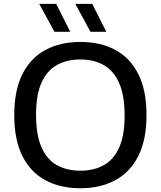

<svg xmlns="http://www.w3.org/2000/svg" viewBox="-20 -967 834 996"><path d="M397 9.5Q293.5 9.5 216.5 -31.5Q139.5 -72.5 96.8 -156.5Q54 -240.5 54 -370Q54 -499.5 96.8 -583.5Q139.5 -667.5 216.8 -708.5Q294 -749.5 397 -749.5Q500.5 -749.5 577.5 -708.5Q654.5 -667.5 697.2 -583.2Q740 -499 740 -370Q740 -241 697 -156.8Q654 -72.5 576.8 -31.5Q499.5 9.5 397 9.5ZM397 -81.5Q467 -81.5 518.5 -110.2Q570 -139 598.2 -202Q626.5 -265 626.5 -367Q626.5 -472 598 -536.2Q569.5 -600.5 518 -629.5Q466.5 -658.5 397 -658.5Q327.5 -658.5 275.8 -630Q224 -601.5 195.5 -538.5Q167 -475.5 167 -373Q167 -267.5 195.2 -203.2Q223.5 -139 275.2 -110.2Q327 -81.5 397 -81.5ZM449.5 -802 370.5 -947H458.5L531.5 -802ZM262.5 -802 183.5 -947H271.5L344.5 -802Z"/></svg>

Font: Encode Sans SC SemiExpanded Medium
Style: Regular
Weight: 500
Width: 6
Designer: Multiple Designers
Foundry: Impallari Type
Version: Version 3.002